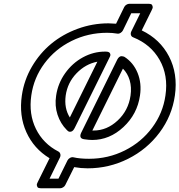

<svg xmlns="http://www.w3.org/2000/svg" viewBox="-20 -854 946 1012"><path d="M95.2 -351.1Q106.9 -432.1 148.2 -502.7Q189.5 -573.2 250 -623.3Q310.5 -673.3 388.9 -702.1Q467.3 -731 551.8 -731Q565.4 -731 591.8 -729L634.8 -816.9Q638.2 -824.2 646.2 -829.1Q654.3 -834 661.1 -834H761.2Q762.7 -834 764.9 -834Q767.1 -834 772.9 -833Q778.8 -832 781 -828.6Q783.2 -825.2 784.7 -818.6Q786.1 -812 779.8 -800.8L727.1 -693.8Q823.7 -647.5 870.8 -556.6Q918 -465.8 901.9 -351.1Q886.7 -243.2 820.8 -155Q754.9 -66.9 654.8 -16.8Q554.7 33.2 441.9 33.2Q406.7 33.2 371.1 26.9L324.2 121.1Q320.8 128.4 312.7 133.3Q304.7 138.2 297.9 138.2H198.2Q196.8 138.2 194.6 138.2Q192.4 138.2 186.3 137.2Q180.2 136.2 178 132.8Q175.8 129.4 174.3 122.8Q172.9 116.2 179.2 105L241.2 -20Q158.2 -70.3 118.9 -157.5Q79.6 -244.6 95.2 -351.1ZM145 -351.1Q130.9 -252.9 169.4 -174.6Q208 -96.2 288.1 -55.2Q295.4 -51.3 297.9 -42.2Q300.3 -33.2 295.9 -23.9L241.2 87.9H288.1L335.9 -8.8Q339.8 -16.6 348.9 -21.7Q357.9 -26.9 367.2 -24.9Q400.4 -17.1 449.2 -17.1Q550.3 -17.1 637.9 -61Q725.6 -105 782.2 -181.4Q838.9 -257.8 852.1 -351.1Q867.7 -456.5 821.3 -538.3Q774.9 -620.1 682.1 -657.2Q672.9 -660.6 670.2 -669.4Q667.5 -678.2 671.9 -688L719.2 -784.2H671.9L627.9 -693.8Q624 -686 615.5 -680.7Q606.9 -675.3 598.1 -676.8Q572.3 -681.2 544.9 -681.2Q444.3 -681.2 357.4 -638.2Q270.5 -595.2 214.4 -519.8Q158.2 -444.3 145 -351.1ZM275.9 -350.1Q285.2 -414.1 323.2 -467.8Q361.3 -521.5 417 -551.8Q472.7 -582 533.2 -582H537.1Q554.7 -582 559.3 -573.7Q564 -565.4 560.1 -557.1L556.2 -548.8L374 -180.2Q365.7 -163.1 355.2 -160.4Q344.7 -157.7 338.4 -163.1L332 -168.9Q298.8 -202.1 283.2 -249.5Q267.6 -296.9 275.9 -350.1ZM326.2 -350.1Q317.4 -283.2 348.1 -234.9L493.2 -528.8Q431.2 -517.1 383.5 -467.8Q335.9 -418.5 326.2 -350.1ZM407.2 -152.8 598.1 -540Q602.5 -548.8 608.6 -553.5Q614.7 -558.1 620.4 -557.9Q626 -557.6 629.6 -556.6Q633.3 -555.7 636.2 -554.2Q683.1 -523.9 705.3 -469.5Q727.5 -415 717.8 -350.1Q703.6 -252.4 630.6 -184.3Q557.6 -116.2 465.8 -116.2Q449.2 -116.2 422.9 -120.1Q395 -124.5 407.2 -152.8ZM466.8 -166H473.1Q543.5 -166 600.1 -218.8Q656.7 -271.5 668 -350.1Q674.3 -394 663.6 -430.7Q652.8 -467.3 627.9 -492.2Z"/></svg>

Font: Trueno Bold Outline
Style: Italic
Weight: 700
Width: 6
Designer: Julieta Ulanovsky
Foundry: Julieta Ulanovsky
Version: Version 3.001b | FøM Fix